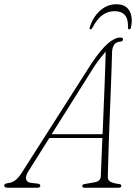

<svg xmlns="http://www.w3.org/2000/svg" viewBox="-54 -883 640 903"><path d="M79.5 -77.5Q64.5 -54 69 -39.5Q73.5 -25 91.5 -23L122 -19.5Q135.5 -18.5 135.5 -9.5Q135.5 0 120.5 0H-16Q-34.5 0 -34.5 -10.5Q-34.5 -19.5 -15.5 -22Q2 -23.5 18.2 -35.5Q34.5 -47.5 51.5 -75.5L377.5 -586.5Q420.5 -650 453 -678.2Q485.5 -706.5 512 -706.5Q525 -706.5 524.5 -698Q524.5 -688 510.5 -687Q475.5 -684.5 473 -638Q472.5 -614 471 -568Q469.5 -522 467.2 -463.8Q465 -405.5 462.5 -343.2Q460 -281 458 -223Q456 -165 454.8 -119.2Q453.5 -73.5 453 -49.5Q453 -35.5 465 -28.5Q477 -21.5 505 -17.5Q516.5 -17 516.5 -9Q516.5 0 503.5 0H343Q333 0 333 -8.5Q333 -15 342 -17L392.5 -26Q418.5 -31 420 -53.5Q421 -77.5 423 -125.8Q425 -174 427.5 -234H178ZM391 -573 189 -252H428.5Q430.5 -305 433 -361.5Q435.5 -418 437.5 -471.2Q439.5 -524.5 441 -568.5Q442.5 -612.5 443 -640.5Q434 -630.5 420.5 -613.2Q407 -596 391 -573ZM485 -830.5Q453.5 -830.5 428 -812.2Q402.5 -794 381 -753Q377 -745 372 -745Q365.5 -745 368 -754Q382.5 -802 416.2 -832.5Q450 -863 493.5 -863Q537 -863 554.5 -832.5Q572 -802 562 -753.5Q560 -745 553.5 -745Q548 -745 548 -753Q549.5 -794 533.2 -812.2Q517 -830.5 485 -830.5Z"/></svg>

Font: Fraunces 72pt S050 Thin
Style: Italic
Weight: 100
Italic angle: -16°
Version: Version 1.000; ttfautohint (v1.8.3)